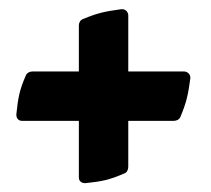

<svg xmlns="http://www.w3.org/2000/svg" viewBox="-20 -541 471 429"><path d="M156.2 -145V-144C156.2 -136.2 162.6 -131.8 169.9 -131.8H171.4C208.5 -135.7 224.6 -139.2 257.3 -153.3C263.2 -154.8 266.6 -161.6 266.6 -168V-271H368.7C374.5 -271 380.9 -273.9 383.3 -280.3C396.5 -312 400.4 -329.1 405.3 -366.2V-367.7C405.3 -375 398.9 -381.3 391.1 -381.3H266.6V-506.3C266.6 -514.6 260.3 -520.5 252.9 -520.5H251.5C214.4 -515.6 197.3 -511.7 165.5 -498.5C159.2 -496.1 156.2 -490.2 156.2 -483.9V-381.3H52.2C46.4 -381.3 39.6 -377.9 37.6 -372.1C23.4 -339.4 20.5 -323.2 16.6 -286.1V-283.7C16.6 -277.3 21 -271 28.8 -271H29.8H156.2Z"/></svg>

Font: QTS-Omar 
Style: Regular
Weight: 400
Designer: Mohammed Abd El khaliq
Foundry: QafType Studio
Version: Version 1.001